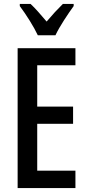

<svg xmlns="http://www.w3.org/2000/svg" viewBox="-20 -960 449 980"><path d="M173 -780H263C284 -825 327 -889 356 -929V-940H301C270 -909 251 -889 218 -850C189 -884 160 -918 136 -940H81V-929C114 -885 153 -823 173 -780ZM365 0V-89H170V-328H353V-416H170V-627H365V-714H70V0Z"/></svg>

Font: Noto Sans Myanmar ExtraCondensed Medium
Style: Regular
Weight: 500
Width: 2
Designer: Monotype Design Team
Foundry: Monotype Imaging Inc.
Version: Version 2.107